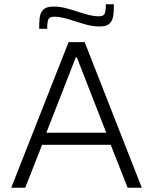

<svg xmlns="http://www.w3.org/2000/svg" viewBox="-20 -887 723 907"><path d="M33 0ZM583 0 503 -203H179L99 0H33L304 -688H380L650 0ZM343 -616H338L199 -260H482ZM518 -867Q518 -839 516 -819.5Q514 -800 506.5 -787Q499 -774 486 -768Q473 -762 450 -762Q420 -762 390 -770Q360 -778 330 -788Q307 -796 282.5 -802Q258 -808 236 -808Q214 -808 208.5 -795.5Q203 -783 203 -751H165Q165 -779 167 -799Q169 -819 176.5 -831.5Q184 -844 197.5 -850Q211 -856 233 -856Q263 -856 293 -848Q323 -840 353 -830Q377 -822 401 -816Q425 -810 447 -810Q469 -810 474.5 -822.5Q480 -835 480 -867Z"/></svg>

Font: Azeri Sans Light
Style: Regular
Weight: 300
Designer: Hector Gatti & Omnibus-Type (original fonts) / Cristiano Sobral (main changes and remastering)
Version: Version 1.000; ttfautohint (v1.6)